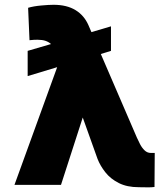

<svg xmlns="http://www.w3.org/2000/svg" viewBox="-20 -780 710 810"><path d="M206.1 -759.8Q261.7 -759.8 298.6 -737.3Q335.4 -714.8 353.5 -672.9L365.7 -644.5L448.2 -668.9V-565.4L405.3 -552.2L557.6 -199.2Q563 -187 570.8 -171.9Q578.6 -156.7 589.8 -145.8Q601.1 -134.8 616.2 -134.8H632.8L631.8 8.8Q618.2 10.7 602.1 10.3Q585.9 9.8 565.4 9.8Q516.1 9.8 481.2 -7.8Q446.3 -25.4 424.6 -53Q402.8 -80.6 391.6 -109.4L329.1 -284.2L237.3 0H41L221.2 -496.6L96.7 -459V-565.4L195.3 -594.2Q185.5 -603 171.9 -607.7Q158.2 -612.3 138.7 -612.3Q131.8 -612.3 124.5 -612.1Q117.2 -611.8 104.5 -610.4L98.6 -747.1Q121.6 -753.9 153.8 -756.8Q186 -759.8 206.1 -759.8Z"/></svg>

Font: Inter Tight Black
Style: Regular
Weight: 900
Designer: Rasmus Andersson
Foundry: rsms
Version: Version 3.004; ttfautohint (v1.8.4.7-5d5b)